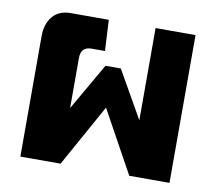

<svg xmlns="http://www.w3.org/2000/svg" viewBox="-65 -615 778 691"><g transform="rotate(10 324.0 -270.0)"><path d="M51 -440Q51 -485 74 -512.5Q97 -540 140 -540H279L285 -427H236Q197 -427 197 -386V-203L296 -375H352L450 -203V-540H596V0H449L324 -227L198 0H51Z"/></g></svg>

Font: Kanit SemiBold
Style: Regular
Weight: 600
Designer: Katatrad Team
Foundry: CadsonDemak
Version: Version 1.030